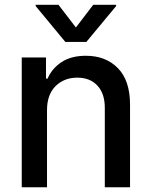

<svg xmlns="http://www.w3.org/2000/svg" viewBox="-20 -787 637 807"><path d="M526.6 0H420.5V-334.2Q420.5 -393.5 389.6 -427Q358.7 -460.6 304.7 -460.6Q249.3 -460.6 213.4 -424.9Q177.6 -389.2 177.6 -323.9V0H71.4V-545.5H173.3V-456.7H180Q198.9 -500 239.2 -526.3Q279.5 -552.6 340.9 -552.6Q424.7 -552.6 475.7 -500.4Q526.6 -448.2 526.6 -346.9ZM343 -610.8H254.6L130 -761.4V-766.7H225.9L299 -671.5L371.8 -766.7H468V-761.4Z"/></svg>

Font: Linik Sans Medium
Style: Regular
Weight: 500
Designer: Rasmus Andersson (font), Cristiano Sobral (main changes)
Foundry: rsms
Version: Version 3.018;June 1, 2022;FontCreator 14.0.0.2814 64-bit; t